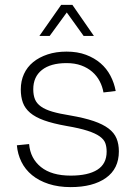

<svg xmlns="http://www.w3.org/2000/svg" viewBox="-20 -753 555 785"><path d="M269 12Q219 12 179 -1Q139 -14 111 -37Q83 -60 67.5 -91.5Q52 -123 49 -159L99 -164Q104 -105 147.5 -70Q191 -35 269 -35Q340 -35 378 -59Q416 -83 416 -133Q416 -153 410.5 -168Q405 -183 387.5 -195.5Q370 -208 337.5 -218.5Q305 -229 252 -238Q196 -248 160 -261Q124 -274 103 -292Q82 -310 73.5 -333.5Q65 -357 65 -387Q65 -422 78 -450.5Q91 -479 115.5 -499Q140 -519 174.5 -530.5Q209 -542 252 -542Q297 -542 331.5 -529Q366 -516 391 -494.5Q416 -473 431.5 -443.5Q447 -414 453 -381L403 -375Q399 -399 387.5 -421Q376 -443 357 -459.5Q338 -476 312 -485.5Q286 -495 252 -495Q187 -495 151.5 -467Q116 -439 116 -388Q116 -364 123 -347Q130 -330 147.5 -317.5Q165 -305 194 -296.5Q223 -288 267 -281Q325 -271 363 -258Q401 -245 424 -227.5Q447 -210 456.5 -187Q466 -164 466 -134Q466 -63 413 -25.5Q360 12 269 12ZM141 -606 230 -733H276L364 -606H322L253 -702L183 -606Z"/></svg>

Font: Geist ExtLt
Style: Regular
Weight: 400
Designer: Basement.studio, Andrés Briganti, Mateo Zaragoza
Foundry: Basement.studio, Vercel, Andrés Briganti, Guido Ferreyra, Mateo Zaragoza
Version: Version 1.401